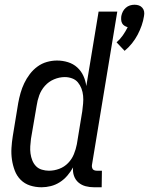

<svg xmlns="http://www.w3.org/2000/svg" viewBox="-20 -784 630 812"><path d="M507 -569 473 -605Q488 -618 499.5 -634.5Q511 -651 520 -669Q513 -671 506.5 -675Q500 -679 496.5 -685.5Q493 -692 492.5 -700Q492 -708 493 -716Q495 -726 499.5 -735Q504 -744 512 -751Q520 -758 529.5 -761Q539 -764 549 -764Q559 -764 567.5 -761Q576 -758 582 -751Q588 -744 589.5 -735Q591 -726 589 -716Q586 -696 579 -676Q572 -656 562 -637Q552 -618 538 -600.5Q524 -583 507 -569ZM156 8Q130 8 107 0.5Q84 -7 67.5 -23.5Q51 -40 42.5 -62.5Q34 -85 30.5 -109Q27 -133 28.5 -158Q30 -183 34 -208L57 -348Q61 -370 67 -391Q73 -412 82.5 -432Q92 -452 106 -470.5Q120 -489 138.5 -502.5Q157 -516 178.5 -522Q200 -528 221 -528Q245 -528 267.5 -521Q290 -514 306.5 -499Q323 -484 332.5 -463.5Q342 -443 345 -420L397 -735H476L369 -87Q368 -82 369 -77Q370 -72 372.5 -68.5Q375 -65 380 -63.5Q385 -62 390 -62H411L410 8H378Q359 8 342 3.5Q325 -1 312 -12Q299 -23 293 -40Q287 -57 289 -76Q279 -58 265 -41.5Q251 -25 233 -13.5Q215 -2 195 3Q175 8 156 8ZM187 -62Q209 -62 230.5 -70Q252 -78 268 -94.5Q284 -111 292.5 -132Q301 -153 305 -174L328 -314Q330 -330 331.5 -346.5Q333 -363 331.5 -379Q330 -395 324.5 -409.5Q319 -424 309.5 -435.5Q300 -447 285 -452.5Q270 -458 254 -458Q231 -458 208.5 -448.5Q186 -439 170 -421Q154 -403 146 -381Q138 -359 135 -337L111 -197Q109 -181 108 -165.5Q107 -150 109 -135Q111 -120 116.5 -106Q122 -92 132 -81.5Q142 -71 157 -66.5Q172 -62 187 -62Z"/></svg>

Font: Iosevka Fixed
Style: Italic
Weight: 400
Italic angle: -9°
Monospace: yes
Designer: Belleve Invis
Foundry: Belleve Invis
Version: Version 33.2.4